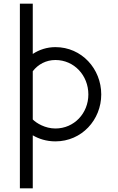

<svg xmlns="http://www.w3.org/2000/svg" viewBox="-20 -760 640 1043"><path d="M158 -467V-740H88V263H158V-25C190 -6 232 8 281 8C424 8 530 -109 530 -247C530 -386 424 -504 281 -504C235 -504 193 -490 158 -467ZM158 -111V-373C187 -411 231 -434 281 -434C383 -434 460 -350 460 -247C460 -145 383 -62 281 -62C225 -62 178 -91 158 -111Z"/></svg>

Font: LilGrotesk
Style: Regular
Weight: 400
Designer: Bastien Sozeau
Foundry: NBR — Bastien Sozeau
Version: Version 2.001